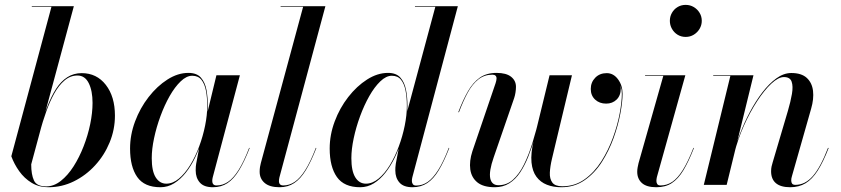

<svg xmlns="http://www.w3.org/2000/svg" viewBox="-20 -776 3530 806"><path d="M183.5 10Q143 10 112.5 -8.8Q82 -27.5 60.8 -57.2Q39.5 -87 27.5 -120L196 -747.5H113.5V-750H290L111 -86Q111 -43.5 122.5 -18.5Q134 6.5 174 6.5Q206 6.5 235.2 -16.5Q264.5 -39.5 288.8 -77.5Q313 -115.5 331 -161.8Q349 -208 358.8 -255.5Q368.5 -303 368.5 -344Q368.5 -395 352.5 -427Q336.5 -459 305 -459Q275 -459 250.8 -438.2Q226.5 -417.5 207.5 -383Q188.5 -348.5 173.8 -306.8Q159 -265 147.5 -223H145Q160 -279.5 177.2 -325Q194.5 -370.5 215.2 -402.8Q236 -435 262.8 -452Q289.5 -469 323 -469Q386 -469 424.2 -419.8Q462.5 -370.5 462.5 -290.5Q462.5 -232 440.2 -178Q418 -124 379.2 -81.8Q340.5 -39.5 290.2 -14.8Q240 10 183.5 10Z M653.5 10Q586 10 556 -33Q526 -76 526 -152.5Q526 -210 547 -266.2Q568 -322.5 603.8 -368.5Q639.5 -414.5 683 -442.2Q726.5 -470 771 -470Q806 -470 823.5 -450Q841 -430 846.8 -398.2Q852.5 -366.5 852.5 -331.5Q852.5 -300.5 846.2 -263.5Q840 -226.5 828 -188.2Q816 -150 799 -114.5Q782 -79 759.8 -51Q737.5 -23 711 -6.5Q684.5 10 653.5 10ZM678 -5Q705.5 -5 731 -26.2Q756.5 -47.5 778.2 -82.8Q800 -118 816 -161Q832 -204 841 -248.5Q850 -293 850 -331.5Q850 -367 844.5 -395.5Q839 -424 825.5 -441Q812 -458 787 -458Q763 -458 738.5 -434.5Q714 -411 692.2 -372.8Q670.5 -334.5 653.5 -288.2Q636.5 -242 626.8 -196Q617 -150 617 -112Q617 -57.5 633.8 -31.2Q650.5 -5 678 -5ZM873.5 10Q836 10 818.8 -9.8Q801.5 -29.5 801.5 -60.5Q801.5 -69.5 802 -76.5Q802.5 -83.5 803.5 -88.5L816 -154.5L838.5 -229.5L851.5 -307L888.5 -460H987L873 -31.5Q871 -24 871 -16Q871 -8 875.2 -2.8Q879.5 2.5 889.5 2.5Q914.5 2.5 937 -12.5Q959.5 -27.5 981.5 -62.2Q1003.5 -97 1026 -155.5L1028 -154.5Q1006 -98 983.8 -61.5Q961.5 -25 935.2 -7.5Q909 10 873.5 10Z M1153.5 10Q1112 10 1091 -8Q1070 -26 1070 -55Q1070 -66 1071.5 -75.2Q1073 -84.5 1075 -91.5L1252.5 -747.5H1158V-750H1346L1153 -31.5Q1152 -27.5 1151.5 -23.2Q1151 -19 1151 -16Q1151 2.5 1169.5 2.5Q1194.5 2.5 1217 -12.5Q1239.5 -27.5 1261.5 -62.2Q1283.5 -97 1306 -155.5L1308 -154.5Q1286 -98 1263.8 -61.5Q1241.5 -25 1215 -7.5Q1188.5 10 1153.5 10Z M1711.5 10Q1674 10 1656.8 -9.8Q1639.5 -29.5 1639.5 -60.5Q1639.5 -65.5 1639.8 -73Q1640 -80.5 1641.5 -88.5L1654 -154.5L1679 -238L1686.5 -297.5L1807.5 -747.5H1722V-750H1902L1711 -32Q1709 -24.5 1709 -16Q1709 -9 1713 -3Q1717 3 1727.5 3Q1753 3 1775.2 -12.2Q1797.5 -27.5 1819.5 -62.2Q1841.5 -97 1864 -155.5L1866 -154.5Q1844 -98 1822 -61.5Q1800 -25 1773.5 -7.5Q1747 10 1711.5 10ZM1492 10Q1424.5 10 1394.2 -33Q1364 -76 1364 -152.5Q1364 -210 1385 -266.2Q1406 -322.5 1441.8 -368.5Q1477.5 -414.5 1521 -442.2Q1564.5 -470 1609 -470Q1643 -470 1660.5 -450.5Q1678 -431 1684.2 -399.5Q1690.5 -368 1690.5 -331.5Q1690.5 -300.5 1684.2 -263.5Q1678 -226.5 1666.2 -188.2Q1654.5 -150 1637.2 -114.5Q1620 -79 1598 -51Q1576 -23 1549.5 -6.5Q1523 10 1492 10ZM1516 -5Q1543.5 -5 1569.2 -26.2Q1595 -47.5 1616.5 -82.8Q1638 -118 1654 -161Q1670 -204 1679 -248.5Q1688 -293 1688 -331.5Q1688 -367 1682.5 -395.5Q1677 -424 1663.5 -441Q1650 -458 1625 -458Q1601 -458 1576.5 -434.5Q1552 -411 1530.2 -372.5Q1508.5 -334 1491.5 -287.8Q1474.5 -241.5 1464.8 -195.5Q1455 -149.5 1455 -112Q1455 -58 1471.5 -31.5Q1488 -5 1516 -5Z M2336 10Q2302.5 10 2275.8 -0.5Q2249 -11 2232 -33.8Q2215 -56.5 2211.2 -94.2Q2207.5 -132 2220.5 -187L2287 -460H2381L2312 -172Q2304.5 -140.5 2297 -109Q2289.5 -77.5 2288.2 -51.5Q2287 -25.5 2298.5 -9.8Q2310 6 2340.5 6Q2393 6 2434 -23.2Q2475 -52.5 2504.5 -99Q2534 -145.5 2553.2 -198.5Q2572.5 -251.5 2581.5 -300.2Q2590.5 -349 2590.5 -382Q2590.5 -416 2572 -441.2Q2553.5 -466.5 2527 -466.5V-468Q2546 -468 2559.2 -457.8Q2572.5 -447.5 2579.2 -433Q2586 -418.5 2586 -405Q2586 -375 2568.5 -358Q2551 -341 2524.5 -341Q2496.5 -341 2478.2 -358Q2460 -375 2460 -402.5Q2460 -430.5 2478.8 -449.8Q2497.5 -469 2527 -469Q2555.5 -469 2574.5 -443Q2593.5 -417 2593.5 -382Q2593.5 -349 2584.2 -299.5Q2575 -250 2555.8 -196.5Q2536.5 -143 2506.5 -96Q2476.5 -49 2434 -19.5Q2391.5 10 2336 10ZM2057 10Q2009.5 10 1984.2 -10.2Q1959 -30.5 1954.2 -65Q1949.5 -99.5 1963 -141L2060.5 -427Q2062 -431.5 2063.2 -437Q2064.5 -442.5 2064.5 -446.5Q2064.5 -462.5 2046.5 -462.5Q2013.5 -462.5 1988.5 -443Q1963.5 -423.5 1944.2 -388.5Q1925 -353.5 1906.5 -304.5L1904 -305.5Q1923 -355.5 1944 -392.2Q1965 -429 1993.5 -449.5Q2022 -470 2064.5 -470Q2105 -470 2125.5 -453.8Q2146 -437.5 2146 -411.5Q2146 -400.5 2144 -387.8Q2142 -375 2138.5 -364.5L2052.5 -115.5Q2032 -56.5 2038 -27.5Q2044 1.5 2072.5 1.5Q2107.5 1.5 2133.5 -21.8Q2159.5 -45 2179.5 -85.2Q2199.5 -125.5 2215.5 -177.5Q2231.5 -229.5 2245.5 -287H2248Q2237.5 -243 2225.2 -200.2Q2213 -157.5 2198 -119.5Q2183 -81.5 2163.5 -52.2Q2144 -23 2117.8 -6.5Q2091.5 10 2057 10Z M2735.5 10Q2694 10 2674.5 -7.8Q2655 -25.5 2655 -55Q2655 -64 2656.8 -73.5Q2658.5 -83 2660.5 -91L2764.5 -457.5H2688V-460H2857L2737.5 -32.5Q2736.5 -28.5 2736 -24.2Q2735.5 -20 2735.5 -16.5Q2735.5 -9 2739.2 -3.2Q2743 2.5 2753.5 2.5Q2779.5 2.5 2802 -12.5Q2824.5 -27.5 2846.2 -62Q2868 -96.5 2891 -155.5L2893 -154.5Q2871 -98 2849 -61.5Q2827 -25 2800.2 -7.5Q2773.5 10 2735.5 10ZM2858.5 -621Q2839.5 -621 2824.5 -630.2Q2809.5 -639.5 2800.8 -655Q2792 -670.5 2792 -688.5Q2792 -707 2800.8 -722.2Q2809.5 -737.5 2824.5 -746.5Q2839.5 -755.5 2858.5 -755.5Q2877 -755.5 2892.2 -746.5Q2907.5 -737.5 2916.8 -722.2Q2926 -707 2926 -688.5Q2926 -670.5 2916.8 -655Q2907.5 -639.5 2892.2 -630.2Q2877 -621 2858.5 -621Z M3297 10Q3257.5 10 3237.2 -7Q3217 -24 3217 -57Q3217 -68 3219 -77.2Q3221 -86.5 3223.5 -94L3287.5 -310.5Q3299 -349.5 3304.5 -381.8Q3310 -414 3303.2 -433.2Q3296.5 -452.5 3271 -452.5Q3247.5 -452.5 3218 -425Q3188.5 -397.5 3158.5 -351.5Q3128.5 -305.5 3103 -248.8Q3077.5 -192 3062.5 -133H3061Q3070 -171.5 3087.2 -216.5Q3104.5 -261.5 3128.2 -306.2Q3152 -351 3180.2 -388Q3208.5 -425 3239.2 -447.2Q3270 -469.5 3302 -469.5Q3344.5 -469.5 3366.8 -449Q3389 -428.5 3393 -394.5Q3397 -360.5 3385 -319.5L3304.5 -36.5Q3303 -32 3302.2 -27.2Q3301.5 -22.5 3301.5 -18.5Q3301.5 -10.5 3305.2 -5.2Q3309 0 3319 0Q3360 0 3392.2 -36.8Q3424.5 -73.5 3456 -155.5L3458.5 -154.5Q3436 -96.5 3412.8 -60Q3389.5 -23.5 3361.8 -6.8Q3334 10 3297 10ZM2934.5 0 3046 -457.5H2974V-460H3143L3030.5 0Z"/></svg>

Font: Bodoni Moda 72pt Medium
Style: Italic
Weight: 500
Italic angle: -13°
Designer: Owen Earl
Foundry: indestructible type
Version: Version 2.004